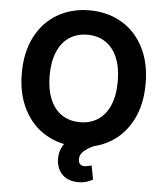

<svg xmlns="http://www.w3.org/2000/svg" viewBox="-60 -770 873 1020"><g transform="rotate(5 376.5 -259.5)"><path d="M376.5 9.8Q281.9 9.8 206.9 -33.6Q132 -76.9 89.2 -159.4Q46.4 -241.9 46.4 -353.5Q46.4 -466.6 89.2 -548.7Q132 -630.7 206.9 -673.7Q281.9 -716.8 376.5 -716.8Q471.2 -716.8 546.2 -673.7Q621.1 -630.7 663.9 -548.7Q706.7 -466.6 706.7 -353.5Q706.7 -241.4 663.9 -159.1Q621.1 -76.9 546.2 -33.6Q471.2 9.8 376.5 9.8ZM376.5 -586.7Q321.5 -586.7 280.5 -559.8Q239.5 -532.9 217.2 -480.4Q194.9 -428 194.9 -353.5Q194.9 -279 217.2 -226.6Q239.5 -174.2 280.5 -147.3Q321.5 -120.4 376.5 -120.4Q432 -120.4 472.8 -147.3Q513.6 -174.2 535.9 -226.6Q558.2 -279 558.2 -353.5Q558.2 -428 535.9 -480.4Q513.6 -532.9 472.8 -559.8Q432 -586.7 376.5 -586.7ZM279.7 106.6Q274.8 78.5 281.4 49.8Q288 21.1 306.7 -2.5Q325.4 -26.2 355.1 -39.6L461.5 -0.4Q424.9 17.1 406.7 34.6Q388.5 52.1 388.5 76Q388.5 92.6 396.8 101.5Q405.1 110.4 421.8 110.4Q428.4 110.4 434.8 109Q441.3 107.6 446.9 106.2Q453.2 103.8 458.3 102.5L473 176.9Q458.7 185.7 438.8 191.8Q418.8 197.9 394.8 197.9Q348.7 197.9 318.3 174Q287.9 150.1 279.7 106.6Z"/></g></svg>

Font: Pretendard JP Variable
Style: Regular
Weight: 400
Designer: Base glyphs from Inter by Rasmus Andersson; Hangul glyphs from Noto Sans CJK(Source Han Sans) by Jang Soo-young and Kang
Foundry: Kil Hyung-jin
Version: Version 1.307;Glyphs 3.2 (3192)